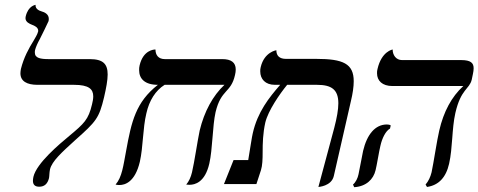

<svg xmlns="http://www.w3.org/2000/svg" viewBox="-20 -766 1991 799"><path d="M126 -558C129 -570 137 -588 145 -602C150 -611 181 -675 182 -678C183 -682 183 -685 183 -688C183 -706 167 -715 152 -719C145 -721 126 -728 128 -746C127 -745 98 -743 87 -698C87 -695 86 -693 86 -691C86 -674 103 -667 113 -663C124 -659 139 -652 139 -638C139 -637 139 -635 138 -633C136 -624 126 -607 120 -597C100 -565 79 -527 67 -479C66 -473 65 -467 65 -461C65 -428 92 -413 136 -413H288C350 -413 368 -395 368 -365C368 -355 366 -344 363 -332C348 -268 330 -252 269 -201C228 -167 132 -87 119 -30C118 -24 117 -19 117 -14C117 2 125 11 143 11C165 11 178 -1 184 -25C186 -36 185 -46 188 -61C196 -95 237 -132 292 -182C381 -261 392 -274 413 -361C422 -400 428 -432 428 -456C428 -500 409 -520 353 -520H183C149 -520 125 -524 125 -547C125 -551 125 -554 126 -558Z M877 -299C900 -396 941 -378 958 -454C960 -462 961 -470 961 -477C961 -506 942 -520 905 -520H666C639 -520 627 -537 627 -560H626C621 -560 576 -558 561 -494C559 -487 559 -480 559 -474C559 -438 583 -413 637 -413C545 -341 527 -260 505 -139C493 -76 488 -29 461 2C461 2 467 4 477 4C500 4 542 -8 562 -93C576 -155 574 -232 589 -294C601 -348 627 -389 665 -413H914C866 -368 830 -302 811 -223C802 -181 789 -91 779 -49C774 -28 766 -11 755 2C755 2 760 3 769 3C791 3 833 -7 851 -85C865 -146 864 -241 877 -299Z M1305 12C1305 12 1359 9 1369 -33L1440 -344C1448 -377 1452 -405 1452 -428C1452 -501 1408 -521 1296 -521H1170C1143 -521 1130 -534 1130 -557C1130 -557 1080 -550 1065 -487C1063 -480 1063 -475 1063 -469C1063 -437 1084 -413 1124 -413H1146C1099 -359 1052 -300 1032 -212C1029 -202 1019 -135 1013 -100H952L912 0H1047L1066 -58C1072 -77 1073 -103 1073 -134C1073 -169 1074 -211 1084 -256C1096 -306 1144 -375 1175 -413H1299C1360 -413 1388 -393 1388 -336C1388 -310 1382 -276 1371 -234Z M1875 -296C1898 -396 1933 -394 1943 -434L1948 -458C1950 -467 1951 -475 1951 -482C1951 -504 1939 -516 1899 -516H1653C1628 -516 1614 -537 1614 -560C1614 -560 1568 -553 1551 -479C1549 -473 1549 -467 1549 -461C1549 -430 1571 -408 1613 -408H1908C1859 -363 1826 -301 1808 -223C1798 -181 1785 -91 1776 -49C1771 -29 1763 -12 1751 2L1757 12C1805 5 1836 -27 1849 -85C1864 -151 1860 -230 1875 -296ZM1563 -159C1570 -191 1585 -221 1603 -231L1606 -244C1602 -247 1596 -248 1590 -248C1541 -248 1507 -206 1491 -138C1487 -119 1476 -59 1472 -41C1469 -25 1460 -7 1449 2L1454 13C1503 10 1534 -19 1543 -58C1548 -77 1558 -140 1563 -159Z"/></svg>

Font: Libertinus Serif
Style: Italic
Weight: 400
Italic angle: -12°
Designer: Philipp H. Poll, Khaled Hosny
Foundry: Caleb Maclennan
Version: Version 7.050;RELEASE